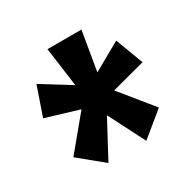

<svg xmlns="http://www.w3.org/2000/svg" viewBox="-108 -652 654 656"><g transform="rotate(-30 219.0 -324.5)"><path d="M142 -104 48 -181 154 -309 25 -348 64 -461 177 -391 156 -545H290L264 -391L374 -453L415 -344L283 -309L386 -182L292 -105L219 -248Z"/></g></svg>

Font: Inconsolata SemiCondensed ExtraBold
Style: Regular
Weight: 800
Width: 4
Monospace: yes
Designer: Raph Levien, Cyreal, Brenton Simpson
Foundry: Raph Levien, Cyreal, Google
Version: Version 3.100; ttfautohint (v1.8.4.7-5d5b)